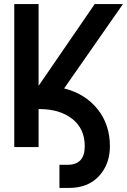

<svg xmlns="http://www.w3.org/2000/svg" viewBox="-20 -720 622 940"><path d="M49.8 0V-700.2H168.9V-299.8L443.8 -700.2H582L293.9 -287.1Q397 -261.2 457.5 -185.8Q518.1 -110.4 518.1 -3.9Q518.1 84 464.6 142.1Q411.1 200.2 315.9 200.2H271V86.9H310.1Q395 86.9 395 -3.9Q395 -90.3 333.5 -138.2Q272 -186 173.8 -186H168.9V0Z"/></svg>

Font: Cakra Normal
Style: Regular
Weight: 400
Designer: Lucia Kollert, Vojtech Kollert
Foundry: OoM Type
Version: Version 1.000;Glyphs 3.1.1 (3148)